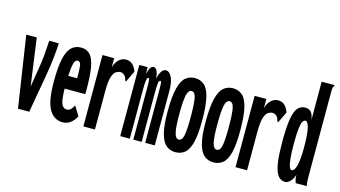

<svg xmlns="http://www.w3.org/2000/svg" viewBox="-78 -937 2156 1219"><g transform="rotate(15 1000.0 -327.5)"><path d="M90 0 19 -468H88L131 -157L149 -268Q159 -323 163.5 -375.5Q168 -428 170 -468H233Q231 -426 225 -370.5Q219 -315 209 -257L164 0Z M385 10Q328 10 296.5 -43.5Q265 -97 265 -227Q265 -322 277.5 -377Q290 -432 315 -455.5Q340 -479 378 -479Q414 -479 436.5 -455.5Q459 -432 469 -377.5Q479 -323 479 -231Q479 -221 479 -214.5Q479 -208 478 -200H343Q344 -126 355 -101Q366 -76 388 -75Q405 -75 416.5 -86.5Q428 -98 435 -115L473 -53Q461 -27 438 -8.5Q415 10 385 10ZM344 -284H403Q403 -342 399.5 -367.5Q396 -393 376 -393Q362 -393 354.5 -367.5Q347 -342 344 -284Z M520 -468H597V-408Q607 -444 628.5 -462Q650 -480 672 -479Q700 -479 717 -462Q734 -445 743 -418L712 -354L709 -345L702 -348Q699 -356 696.5 -365Q694 -374 682 -385Q671 -393 659 -393Q645 -393 630.5 -384.5Q616 -376 606 -346Q596 -316 596 -250V1H520Z M762 0V-468H817V-423Q823 -448 831.5 -463.5Q840 -479 854 -479Q869 -479 877 -460Q885 -441 888 -412Q894 -442 906 -460.5Q918 -479 935 -479Q958 -479 974 -446Q990 -413 989 -351V0H926V-340Q926 -380 924.5 -392.5Q923 -405 918 -405Q908 -405 905.5 -383.5Q903 -362 903 -318V0H848V-334Q848 -378 846.5 -391Q845 -404 840 -404Q832 -404 828.5 -385.5Q825 -367 825 -321V0Z M1126 8Q1091 8 1065.5 -12.5Q1040 -33 1026 -84.5Q1012 -136 1012 -229Q1012 -329 1026 -383Q1040 -437 1065.5 -458Q1091 -479 1126 -479Q1161 -479 1186.5 -458Q1212 -437 1225.5 -383Q1239 -329 1239 -229Q1239 -136 1225.5 -84.5Q1212 -33 1186.5 -12.5Q1161 8 1126 8ZM1126 -75Q1148 -75 1155.5 -111Q1163 -147 1163 -231Q1163 -320 1155.5 -357Q1148 -394 1126 -394Q1105 -394 1096.5 -357Q1088 -320 1088 -231Q1088 -147 1096.5 -111Q1105 -75 1126 -75Z M1376 8Q1341 8 1315.5 -12.5Q1290 -33 1276 -84.5Q1262 -136 1262 -229Q1262 -329 1276 -383Q1290 -437 1315.5 -458Q1341 -479 1376 -479Q1411 -479 1436.5 -458Q1462 -437 1475.5 -383Q1489 -329 1489 -229Q1489 -136 1475.5 -84.5Q1462 -33 1436.5 -12.5Q1411 8 1376 8ZM1376 -75Q1398 -75 1405.5 -111Q1413 -147 1413 -231Q1413 -320 1405.5 -357Q1398 -394 1376 -394Q1355 -394 1346.5 -357Q1338 -320 1338 -231Q1338 -147 1346.5 -111Q1355 -75 1376 -75Z M1520 -468H1597V-408Q1607 -444 1628.5 -462Q1650 -480 1672 -479Q1700 -479 1717 -462Q1734 -445 1743 -418L1712 -354L1709 -345L1702 -348Q1699 -356 1696.5 -365Q1694 -374 1682 -385Q1671 -393 1659 -393Q1645 -393 1630.5 -384.5Q1616 -376 1606 -346Q1596 -316 1596 -250V1H1520Z M1849 10Q1831 10 1815.5 0.5Q1800 -9 1788.5 -35Q1777 -61 1771 -109Q1765 -157 1765 -233Q1765 -331 1774.5 -384.5Q1784 -438 1803 -458.5Q1822 -479 1850 -479Q1876 -479 1889.5 -463.5Q1903 -448 1908 -413V-665H1992V-658Q1986 -652 1984.5 -645Q1983 -638 1983 -621V-71Q1983 -53 1983.5 -35.5Q1984 -18 1988 0H1915Q1911 -12 1908.5 -23Q1906 -34 1906 -52Q1897 -23 1880 -6.5Q1863 10 1849 10ZM1868 -73Q1888 -73 1898 -114.5Q1908 -156 1908 -231Q1908 -319 1898.5 -359Q1889 -399 1873 -399Q1863 -399 1855.5 -386.5Q1848 -374 1843.5 -340Q1839 -306 1839 -244Q1839 -178 1843 -141Q1847 -104 1853.5 -88.5Q1860 -73 1868 -73Z"/></g></svg>

Font: Inconsolata UltraCondensed ExtraBold
Style: Regular
Weight: 800
Width: 1
Monospace: yes
Designer: Raph Levien, Cyreal, Brenton Simpson
Foundry: Raph Levien, Cyreal, Google
Version: Version 3.001; ttfautohint (v1.8.2.53-6de2)